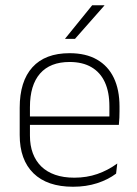

<svg xmlns="http://www.w3.org/2000/svg" viewBox="-20 -701 523 731"><path d="M258 10Q160 10 107.5 -41.2Q55 -92.5 55 -187V-290.5Q55 -391.5 103.5 -445Q152 -498.5 245 -498.5Q307 -498.5 349.2 -474.2Q391.5 -450 413.2 -404.8Q435 -359.5 435 -295.5V-278Q435 -265.5 434.5 -252.8Q434 -240 432.5 -225.5H396Q396.5 -245.5 396.5 -263.2Q396.5 -281 396.5 -296Q396.5 -350.5 379.2 -388Q362 -425.5 328.2 -445.2Q294.5 -465 245 -465Q171 -465 132.5 -421Q94 -377 94 -293V-245V-239V-184.5Q94 -147 105 -117.5Q116 -88 137.2 -67.2Q158.5 -46.5 190 -35.5Q221.5 -24.5 263 -24.5Q310 -24.5 350.5 -38.5Q391 -52.5 426.5 -78.5L422 -40Q391.5 -17 349.8 -3.5Q308 10 258 10ZM75 -225.5V-257.5H422.5V-225.5ZM331 -681H377.5V-680L265.5 -553H228V-554Z"/></svg>

Font: Anek Odia Medium ExtraLight
Style: Regular
Weight: 250
Version: Version 1.003